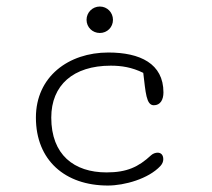

<svg xmlns="http://www.w3.org/2000/svg" viewBox="-20 -557 645 585"><path d="M284.2 -537.1C261.7 -537.1 243.7 -519 243.7 -496.6C243.7 -474.1 261.7 -456.5 284.2 -456.5C306.6 -456.5 324.2 -474.1 324.2 -496.6C324.2 -519 306.6 -537.1 284.2 -537.1ZM310.1 -397C189 -397 89.4 -323.7 89.4 -198.7C89.4 -68.8 178.2 8.3 308.6 8.3C359.4 8.3 432.6 -12.2 468.8 -51.3C474.6 -57.6 477.5 -64.9 477.5 -71.8C477.5 -85.9 469.7 -91.8 460.4 -91.8C454.1 -91.8 446.3 -89.4 440.4 -84C401.9 -48.3 366.7 -31.7 304.7 -31.7C205.6 -31.7 136.2 -85.4 136.2 -198.7C136.2 -297.4 203.1 -356.9 317.4 -356.9C350.1 -356.9 381.8 -352.1 416.5 -335C423.8 -275.4 425.3 -236.3 448.7 -236.3C468.8 -236.3 478 -253.4 478 -275.4C478 -363.3 406.7 -397 310.1 -397Z"/></svg>

Font: Cutive Mono
Style: Regular
Weight: 400
Monospace: yes
Designer: Vernon Adams
Foundry: Vernon Adams
Version: Version 1.002